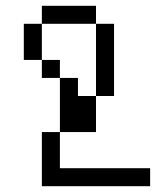

<svg xmlns="http://www.w3.org/2000/svg" viewBox="-20 -645 540 665"><path d="M500 0V-62.5H187.5Q187.5 -62.5 187.5 -187.5H125V0ZM187.5 -187.5H312.5Q312.5 -187.5 312.5 -312.5H250V-375H187.5ZM312.5 -312.5H375Q375 -312.5 375 -562.5H312.5Q312.5 -562.5 312.5 -312.5ZM187.5 -375V-437.5H125V-375ZM125 -437.5Q125 -437.5 125 -562.5H62.5Q62.5 -562.5 62.5 -437.5ZM125 -562.5H312.5V-625H125Z"/></svg>

Font: Unifont
Style: Regular
Weight: 500
Version: Version 15.1.04